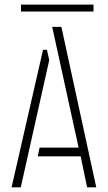

<svg xmlns="http://www.w3.org/2000/svg" viewBox="-20 -797 459 817"><path d="M69.3 -748V-777.3H377.9V-748ZM29.3 0 163.1 -585H179.7L189.5 -541L68.4 0ZM140.6 -131.8 148.4 -168.9H314.5L202.1 -682.6H241.2L389.6 0H350.6L323.2 -131.8Z"/></svg>

Font: Post No Bills Jaffna Light
Style: Regular
Weight: 300
Designer: Kosala Senevirathne, Siva Puranthara, Lasantha Premarathna, Tharique Azeez
Foundry: Mooniak
Version: Version 1.220 ; ttfautohint (v1.6)